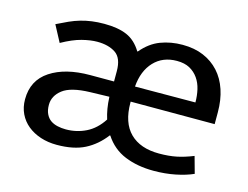

<svg xmlns="http://www.w3.org/2000/svg" viewBox="-74 -595 933 722"><g transform="rotate(15 392.5 -234.0)"><path d="M749 -220H422V-216Q422 -138 462 -98.5Q502 -59 575 -59Q613 -59 642.5 -65Q672 -71 707 -85L725 -20Q696 -7 656.5 1Q617 9 572 9Q509 9 460 -11Q411 -31 381 -77H379Q347 -35 304 -13Q261 9 195 9Q161 9 132 -0.5Q103 -10 81.5 -27.5Q60 -45 48 -70Q36 -95 36 -126Q36 -200 94.5 -238.5Q153 -277 249 -277H342V-317Q342 -368 314.5 -386.5Q287 -405 243 -405Q217 -405 183.5 -396.5Q150 -388 107 -364L73 -428Q97 -440 118 -449.5Q139 -459 160 -465Q181 -471 203 -474Q225 -477 251 -477Q305 -477 339.5 -462Q374 -447 397 -409H399Q431 -447 470.5 -462Q510 -477 556 -477Q602 -477 637.5 -462Q673 -447 698 -419.5Q723 -392 736 -353Q749 -314 749 -266ZM128 -129Q128 -108 135 -93.5Q142 -79 153.5 -71Q165 -63 180.5 -59.5Q196 -56 213 -56Q255 -56 291.5 -74Q328 -92 354 -132Q348 -151 344.5 -171.5Q341 -192 340 -217L266 -215Q191 -213 159.5 -188.5Q128 -164 128 -129ZM658 -280Q658 -306 652.5 -330Q647 -354 634 -372.5Q621 -391 601 -402Q581 -413 551 -413Q496 -413 462 -377Q428 -341 423 -279Z"/></g></svg>

Font: Mukta Vaani
Style: Regular
Weight: 400
Designer: Noopur Datye, Girish Dalvi, Yashodeep Gholap, Pallavi Karambelkar
Foundry: Ek Type
Version: Version 2.538;PS 1.000;hotconv 16.6.51;makeotf.lib2.5.65220;